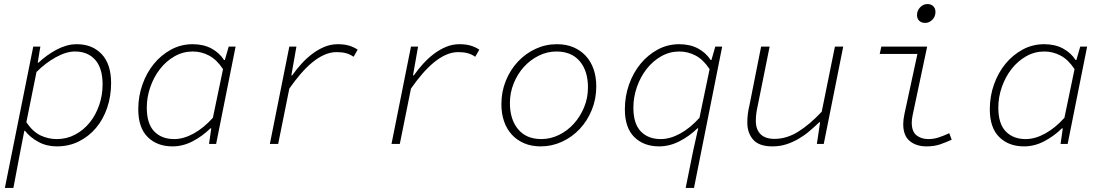

<svg xmlns="http://www.w3.org/2000/svg" viewBox="-20 -710 5440 947"><path d="M4 217 144 -480H179L166 -401H170Q189 -419 211 -435Q233 -451 257 -464Q281 -477 306.5 -484.5Q332 -492 359 -492Q435 -492 481.5 -443Q528 -394 528 -300Q528 -235 508.5 -178Q489 -121 453.5 -79Q418 -37 369 -12.5Q320 12 260 12Q210 12 169.5 -10Q129 -32 103 -65H100L79 43L46 217ZM260 -24Q309 -24 350.5 -46Q392 -68 422 -105Q452 -142 469 -191Q486 -240 486 -293Q486 -374 449.5 -415Q413 -456 350 -456Q307 -456 256 -428Q205 -400 160 -355L110 -107Q142 -60 180 -42Q218 -24 260 -24Z M831 12Q755 12 708.5 -34Q662 -80 662 -171Q662 -235 682.5 -293Q703 -351 739 -395Q775 -439 824 -465.5Q873 -492 930 -492Q984 -492 1023.5 -470.5Q1063 -449 1085 -414H1089L1108 -480H1142L1046 0H1011L1022 -77H1018Q978 -38 930 -13Q882 12 831 12ZM839 -24Q885 -24 934.5 -51Q984 -78 1030 -129L1080 -369Q1049 -416 1011 -436Q973 -456 931 -456Q883 -456 841.5 -432.5Q800 -409 769.5 -370Q739 -331 721.5 -281Q704 -231 704 -179Q704 -100 740.5 -62Q777 -24 839 -24Z M1311 0 1407 -480H1442L1417 -338H1421Q1442 -368 1467 -395.5Q1492 -423 1520.5 -444.5Q1549 -466 1580.5 -479Q1612 -492 1646 -492Q1678 -492 1701.5 -485Q1725 -478 1744 -465L1724 -430Q1705 -443 1685.5 -448Q1666 -453 1640 -453Q1610 -453 1579.5 -439.5Q1549 -426 1520 -402Q1491 -378 1462.5 -345Q1434 -312 1407 -273L1352 0Z M1911 0 2007 -480H2042L2017 -338H2021Q2042 -368 2067 -395.5Q2092 -423 2120.5 -444.5Q2149 -466 2180.5 -479Q2212 -492 2246 -492Q2278 -492 2301.5 -485Q2325 -478 2344 -465L2324 -430Q2305 -443 2285.5 -448Q2266 -453 2240 -453Q2210 -453 2179.5 -439.5Q2149 -426 2120 -402Q2091 -378 2062.5 -345Q2034 -312 2007 -273L1952 0Z M2647 12Q2601 12 2565 -3.5Q2529 -19 2504 -46.5Q2479 -74 2466 -112Q2453 -150 2453 -196Q2453 -258 2475 -312Q2497 -366 2534.5 -406Q2572 -446 2621.5 -469Q2671 -492 2727 -492Q2773 -492 2809 -476.5Q2845 -461 2870 -433.5Q2895 -406 2908 -368Q2921 -330 2921 -284Q2921 -222 2899 -168Q2877 -114 2839.5 -74Q2802 -34 2752 -11Q2702 12 2647 12ZM2650 -24Q2695 -24 2737 -44.5Q2779 -65 2810.5 -100Q2842 -135 2861 -181Q2880 -227 2880 -279Q2880 -360 2839.5 -408Q2799 -456 2724 -456Q2679 -456 2637.5 -435.5Q2596 -415 2564.5 -380.5Q2533 -346 2514 -299.5Q2495 -253 2495 -202Q2495 -121 2535.5 -72.5Q2576 -24 2650 -24Z M3362 217 3397 43Q3397 42 3401 24Q3405 6 3410 -16Q3415 -38 3419 -56.5Q3423 -75 3424 -77H3420Q3380 -38 3331 -13Q3282 12 3231 12Q3155 12 3108.5 -34Q3062 -80 3062 -171Q3062 -235 3082.5 -293Q3103 -351 3139 -395Q3175 -439 3224 -465.5Q3273 -492 3330 -492Q3384 -492 3423.5 -470.5Q3463 -449 3485 -414H3489L3508 -480H3542L3403 217ZM3239 -24Q3285 -24 3334.5 -51Q3384 -78 3430 -129L3480 -369Q3449 -416 3411 -436Q3373 -456 3331 -456Q3283 -456 3241.5 -432.5Q3200 -409 3169.5 -370Q3139 -331 3121.5 -281Q3104 -231 3104 -179Q3104 -100 3140.5 -62Q3177 -24 3239 -24Z M3790 12Q3724 12 3695 -21Q3666 -54 3666 -105Q3666 -128 3668.5 -148Q3671 -168 3676 -188L3734 -480H3776L3718 -192Q3713 -170 3710.5 -152Q3708 -134 3708 -114Q3708 -71 3731.5 -48Q3755 -25 3800 -25Q3860 -25 3917 -60.5Q3974 -96 4033 -159L4098 -480H4139L4043 0H4009L4025 -107H4021Q3997 -84 3971.5 -62.5Q3946 -41 3917.5 -24.5Q3889 -8 3857.5 2Q3826 12 3790 12Z M4550 12Q4499 12 4467 -14.5Q4435 -41 4435 -98Q4435 -119 4441 -148L4505 -444H4319L4327 -480H4553L4481 -140Q4479 -130 4478 -121.5Q4477 -113 4477 -105Q4477 -62 4500 -43Q4523 -24 4559 -24Q4585 -24 4609.5 -32Q4634 -40 4662 -53L4674 -21Q4644 -7 4615.5 2.5Q4587 12 4550 12ZM4543 -597Q4525 -597 4514 -607.5Q4503 -618 4503 -636Q4503 -658 4518.5 -674Q4534 -690 4554 -690Q4573 -690 4583.5 -679Q4594 -668 4594 -651Q4594 -628 4578.5 -612.5Q4563 -597 4543 -597Z M5031 12Q4955 12 4908.5 -34Q4862 -80 4862 -171Q4862 -235 4882.5 -293Q4903 -351 4939 -395Q4975 -439 5024 -465.5Q5073 -492 5130 -492Q5184 -492 5223.5 -470.5Q5263 -449 5285 -414H5289L5308 -480H5342L5246 0H5211L5222 -77H5218Q5178 -38 5130 -13Q5082 12 5031 12ZM5039 -24Q5085 -24 5134.5 -51Q5184 -78 5230 -129L5280 -369Q5249 -416 5211 -436Q5173 -456 5131 -456Q5083 -456 5041.5 -432.5Q5000 -409 4969.5 -370Q4939 -331 4921.5 -281Q4904 -231 4904 -179Q4904 -100 4940.5 -62Q4977 -24 5039 -24Z"/></svg>

Font: Source Code Pro Light
Style: Italic
Weight: 300
Italic angle: -11°
Monospace: yes
Designer: Paul D. Hunt, Teo Tuominen
Foundry: Adobe Systems Incorporated
Version: Version 1.050;PS 1.000;hotconv 16.6.51;makeotf.lib2.5.65220